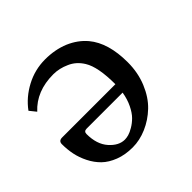

<svg xmlns="http://www.w3.org/2000/svg" viewBox="-121 -561 694 694"><g transform="rotate(-45 226.5 -213.5)"><path d="M303.2 -154.8H119.1Q105 -154.8 105 -141.1Q105 -88.9 131.6 -58.8Q158.2 -28.8 189 -28.8Q197.3 -28.8 208.3 -31.7Q219.2 -34.7 234.1 -43.5Q249 -52.2 262.2 -65.4Q275.4 -78.6 286.9 -102.1Q298.3 -125.5 303.2 -154.8ZM36.1 -324.2 16.1 -349.1Q45.4 -389.2 91.6 -413.6Q137.7 -438 189.9 -438Q240.2 -438 281.7 -420.9Q322.8 -403.3 349.1 -372.1Q394 -318.4 394 -219.2Q394 -166.5 375.5 -121.6Q356.9 -76.7 327.1 -48.3Q297.4 -20 261.2 -4.4Q225.1 11.2 189 11.2Q150.9 11.2 120.6 -0.5Q90.3 -12.2 71 -31Q51.8 -49.8 39.1 -75.2Q26.4 -100.6 21.2 -126Q16.1 -151.4 16.1 -178.2Q16.1 -194.8 34.2 -194.8H306.2Q306.2 -283.2 282.2 -321.8Q263.7 -352.1 233.4 -365.2Q203.1 -378.9 172.9 -378.9Q86.4 -378.9 36.1 -324.2Z"/></g></svg>

Font: Linux Biolinum G
Style: Regular
Weight: 400
Designer: Philipp H. Poll
Foundry: Philipp H. Poll
Version: Version 1.1.0 ; ttfautohint (v1.6)